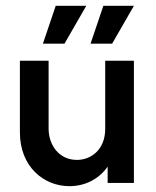

<svg xmlns="http://www.w3.org/2000/svg" viewBox="-20 -624 533 655"><path d="M288.9 -475H362.5L436.8 -604.2H332.6ZM126.4 -475H200L274.3 -604.2H170.1ZM216.7 11.1C269.4 11.1 317.4 -12.5 347.2 -55.6V0H436.8V-416.7H338.9V-184C338.9 -115.3 292.4 -78.5 242.4 -78.5C181.2 -78.5 145.8 -129.2 145.8 -185.4V-416.7H47.9V-172.2C47.9 -56.2 128.5 11.1 216.7 11.1Z"/></svg>

Font: Afacad Medium
Style: Regular
Weight: 500
Designer: Kristian Moeller
Foundry: Dicotype
Version: Version 1.000